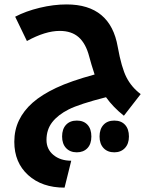

<svg xmlns="http://www.w3.org/2000/svg" viewBox="-20 -525 723 871"><path d="M272.9 326.2Q170.4 326.2 107.7 269.3Q44.9 212.4 44.9 118.2Q44.9 64.9 66.2 20.8Q87.4 -23.4 128.2 -59.3Q168.9 -95.2 234.4 -126.2Q299.8 -157.2 409.2 -187Q393.6 -234.4 384.8 -268.1Q369.6 -327.1 337.2 -356Q304.7 -384.8 251 -384.8Q185.5 -384.8 102.1 -338.9L48.8 -449.2Q97.2 -474.6 160.2 -489.7Q223.1 -504.9 282.2 -504.9Q481 -504.9 514.2 -312Q531.2 -217.8 554 -173.6Q576.7 -129.4 618.2 -98.1L542 0Q493.2 -38.6 460.9 -84Q340.3 -53.2 291.5 -28.6Q242.7 -3.9 216.8 29.5Q190.9 63 190.9 109.9Q190.9 151.9 222.4 178Q253.9 204.1 303.2 204.1ZM328.6 166Q297.9 166 279.8 146.7Q261.7 127.4 261.7 94.2Q261.7 60.5 279.5 41.3Q297.4 22 328.6 22Q359.4 22 377 41Q394.5 60.1 394.5 94.2Q394.5 128.4 376.5 147.2Q358.4 166 328.6 166ZM498.5 166Q467.8 166 449.7 146.7Q431.6 127.4 431.6 94.2Q431.6 60.5 449.5 41.3Q467.3 22 498.5 22Q529.8 22 547.4 41.3Q564.9 60.5 564.9 94.2Q564.9 127.4 546.6 146.7Q528.3 166 498.5 166Z"/></svg>

Font: Droid Arabic Kufi
Style: Bold
Weight: 700
Designer: Pascal Zoghbi
Foundry: Irfont.ir
Version: Version 1.00 February 28, 2013, initial release